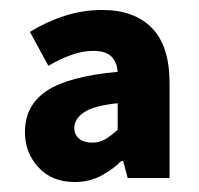

<svg xmlns="http://www.w3.org/2000/svg" viewBox="-20 -732 399 385"><path d="M130 -367Q84 -367 57 -396.5Q30 -426 30 -467Q30 -521 74 -550Q118 -579 216 -588Q214 -609 202.5 -619.5Q191 -630 167 -630Q146 -630 123.5 -622Q101 -614 77 -600L40 -668Q72 -688 109 -700Q146 -712 185 -712Q249 -712 284.5 -676Q320 -640 320 -565V-375H236L227 -409H223Q205 -391 181.5 -379Q158 -367 130 -367ZM165 -446Q180 -446 191.5 -453Q203 -460 216 -472V-525Q167 -520 148 -506.5Q129 -493 129 -476Q129 -462 138.5 -454Q148 -446 165 -446Z"/></svg>

Font: Source Sans 3
Style: Bold
Weight: 700
Designer: Paul D. Hunt
Foundry: Adobe
Version: Version 3.052;hotconv 1.1.0;makeotfexe 2.6.0